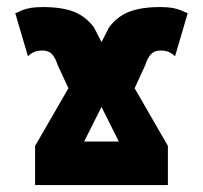

<svg xmlns="http://www.w3.org/2000/svg" viewBox="-20 -532 584 552"><path d="M398.1 -345.9 367.1 -278.3 462.7 -112.5V0H80.9V-112.5L176.7 -278.3L145.4 -345.9Q139.8 -364.4 130.2 -375.5Q120.5 -386.7 102.9 -386.7Q87.4 -386.7 78.2 -382.6Q69 -378.4 60.3 -370.4L23.9 -493.8Q34.3 -498.7 44.4 -502.8Q54.6 -506.8 68.4 -509.3Q82.2 -511.7 102.9 -511.7Q158.7 -511.7 192.9 -498Q227.1 -484.4 250.2 -453.2L271.8 -411L293.4 -453.2Q316.5 -484.4 350.9 -498Q385.4 -511.7 440.6 -511.7Q461.6 -511.7 475.3 -509.3Q489 -506.8 499.1 -502.8Q509.3 -498.7 519.6 -493.8L483.3 -370.4Q474.5 -378.4 465.3 -382.6Q456.2 -386.7 440.6 -386.7Q423.3 -386.7 413.5 -375.5Q403.7 -364.4 398.1 -345.9ZM271.8 -224.6 221.9 -125H321.7Z"/></svg>

Font: Giphurs SC
Style: Regular
Weight: 400
Version: Version 0.920